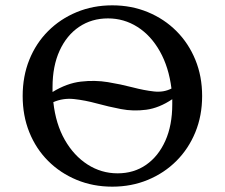

<svg xmlns="http://www.w3.org/2000/svg" viewBox="-20 -690 843 720"><path d="M401 10Q329 10 267.5 -15.5Q206 -41 160.5 -86.5Q115 -132 90 -194Q65 -256 65 -330Q65 -404 90 -466Q115 -528 160.5 -573.5Q206 -619 267.5 -644.5Q329 -670 401 -670Q473 -670 534.5 -644.5Q596 -619 641.5 -573.5Q687 -528 712.5 -466Q738 -404 738 -330Q738 -256 712.5 -194Q687 -132 641.5 -86.5Q596 -41 534.5 -15.5Q473 10 401 10ZM177 -363Q177 -354 177 -345Q231 -378 283.5 -384Q336 -390 384.5 -382Q433 -374 477 -362.5Q521 -351 557.5 -347Q594 -343 623 -358Q613 -438 579.5 -497.5Q546 -557 495.5 -589Q445 -621 385 -621Q324 -621 277 -589.5Q230 -558 203.5 -500Q177 -442 177 -363ZM421 -40Q482 -40 528 -72Q574 -104 600 -162Q626 -220 626 -299Q626 -309 626 -318Q577 -285 528.5 -278.5Q480 -272 433.5 -281Q387 -290 343 -302Q299 -314 258 -318.5Q217 -323 180 -307Q189 -225 223 -165.5Q257 -106 308.5 -73Q360 -40 421 -40Z"/></svg>

Font: Spectral Medium
Style: Regular
Weight: 500
Designer: Jean-Baptiste Levee
Foundry: Production Type
Version: Version 2.001